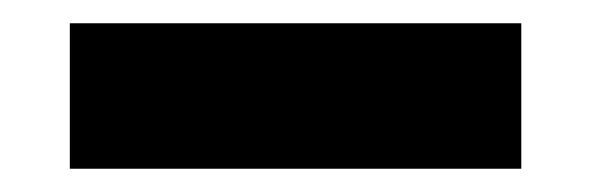

<svg xmlns="http://www.w3.org/2000/svg" viewBox="-20 -721 508 165"><path d="M40 -701H428V-576H40Z"/></svg>

Font: Outfit ExtraBold
Style: Regular
Weight: 800
Designer: Rodrigo Fuenzalida
Foundry: fragTYPE
Version: Version 1.100;gftools[0.9.27]